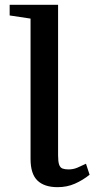

<svg xmlns="http://www.w3.org/2000/svg" viewBox="-20 -763 401 795"><path d="M218.5 12Q163.5 12 135 -15.5Q106.5 -43 106.5 -105V-686L20 -699V-743H220.5V-119.5Q220.5 -94 224.8 -81.5Q229 -69 238.8 -65.2Q248.5 -61.5 263.5 -61.5Q283 -61.5 299.8 -68.5Q316.5 -75.5 336 -85L351 -39.5Q323 -17 290.2 -2.5Q257.5 12 218.5 12Z"/></svg>

Font: Merriweather 48pt Medium
Style: Regular
Weight: 500
Version: Version 2.100